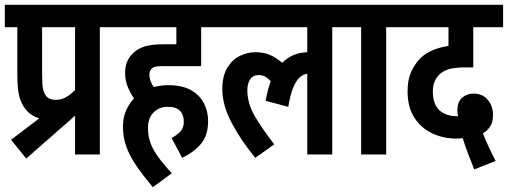

<svg xmlns="http://www.w3.org/2000/svg" viewBox="-20 -642 2111 798"><path d="M26 -61 143 -150Q108 -161 87 -187Q69 -209 60.5 -240.5Q52 -272 52 -333V-529H0V-622H468V-529H395V0H292V-161L89 17ZM292 -529H155V-335Q155 -293 158.5 -274.5Q162 -256 171 -244Q184 -227 211 -227Q235 -227 255 -238.5Q275 -250 292 -268Z M693 -69Q713 -78 728.5 -94Q744 -110 744 -136Q744 -165 728 -181.5Q712 -198 678 -198Q641 -198 618 -174.5Q595 -151 595 -110Q595 -63 617 -22Q639 19 694 78L615 136Q575 88 547.5 48Q520 8 505.5 -31Q491 -70 491 -115Q491 -152 503.5 -181.5Q516 -211 537 -233Q523 -253 511.5 -279.5Q500 -306 500 -340Q500 -367 509 -387Q518 -407 534 -422Q552 -439 580 -448.5Q608 -458 664 -458H713V-529H456V-622H888V-529H816V-367H653Q634 -367 624.5 -364.5Q615 -362 609 -355Q601 -347 601 -331Q601 -306 619 -280Q648 -288 678 -288Q738 -288 774.5 -267Q811 -246 828 -212Q845 -178 845 -139Q845 -80 816 -45Q787 -10 737 14Z M876 -529V-622H1433V-529H1361V0H1257V-335Q1242 -334 1227 -321.5Q1212 -309 1199.5 -280Q1187 -251 1178 -198L1084 -223Q1092 -268 1105 -304Q1095 -316 1083 -323Q1071 -330 1056 -330Q1031 -330 1019.5 -312Q1008 -294 1008 -268Q1008 -213 1038 -161Q1068 -109 1120 -42L1041 14Q981 -59 942.5 -132Q904 -205 904 -272Q904 -326 924.5 -360Q945 -394 976.5 -409.5Q1008 -425 1041 -425Q1076 -425 1101.5 -414Q1127 -403 1153 -381Q1195 -423 1257 -425V-529Z M1585 -529V0H1481V-529H1421V-622H1657V-529Z M1951 62Q1937 28 1924.5 -5.5Q1912 -39 1903 -68Q1890 -66 1877 -66Q1823 -66 1777 -87.5Q1731 -109 1702.5 -152.5Q1674 -196 1674 -263Q1674 -311 1689 -343.5Q1704 -376 1727 -400Q1749 -421 1779 -433.5Q1809 -446 1844 -451V-529H1645V-622H2071V-529H1947V-362H1917Q1875 -362 1849.5 -355.5Q1824 -349 1807 -333Q1794 -321 1786.5 -303.5Q1779 -286 1779 -262Q1779 -210 1805.5 -184.5Q1832 -159 1880 -159Q1882 -159 1884 -159Q1881 -173 1881 -183Q1881 -219 1901 -236Q1921 -253 1948 -253Q1986 -253 2007.5 -227Q2029 -201 2029 -165Q2029 -134 2017 -116Q2005 -98 1987 -88Q1998 -60 2012 -30Q2026 0 2040 27Z"/></svg>

Font: Noto Sans Devanagari UI ExtraCondensed SemiBold
Style: Regular
Weight: 600
Width: 2
Designer: Jelle Bosma - Monotype Design Team
Foundry: Monotype Imaging Inc.
Version: Version 2.004; ttfautohint (v1.8.4.7-5d5b)